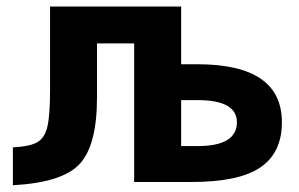

<svg xmlns="http://www.w3.org/2000/svg" viewBox="-20 -543 895 575"><path d="M522.5 -243.2V-105.5H571.3Q689.5 -105.5 689.5 -176.8Q689.5 -243.2 571.3 -243.2ZM270.5 -413.1V-251Q270.5 -108.4 218.8 -52.2Q167 3.9 18.6 11.7V-101.6Q71.3 -104.5 92.8 -117.7Q114.3 -130.9 122.1 -164.6Q129.9 -198.2 129.9 -274.4V-523.4H522.5V-350.6H571.3Q824.2 -350.6 824.2 -176.8Q824.2 -85.9 760.3 -42Q696.3 2 553.7 2H381.8V-413.1Z"/></svg>

Font: Gen Shin Gothic Bold
Style: Bold
Weight: 700
Designer: [Source Han Sans]
Ryoko NISHIZUKA  (kana & ideographs); Paul D. Hunt (Latin, Greek & Cyrillic); Wenlong ZHANG  (bopomofo
Version: Version 1.002.20150607